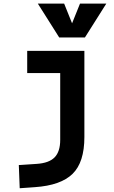

<svg xmlns="http://www.w3.org/2000/svg" viewBox="-20 -796 626 1051"><path d="M87.9 234.4 83 107.4 180.7 101.1Q248.5 96.7 279.1 65.2Q309.6 33.7 309.6 -30.3V-187.5H441.9V-45.9Q441.9 92.3 377.4 155.5Q313 218.8 170.9 228.5ZM128.9 -396V-517.6H317.4V-396ZM309.6 -170.9V-517.6H441.9V-170.9ZM304.2 -590.8 187 -776.4H331.1L379.4 -656.2H369.6L418 -776.4H562L444.8 -590.8Z"/></svg>

Font: Cascadia Code
Style: Regular
Weight: 400
Monospace: yes
Designer: Aaron Bell
Foundry: Saja Typeworks
Version: Version 2106.017